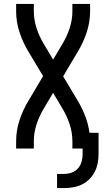

<svg xmlns="http://www.w3.org/2000/svg" viewBox="-20 -755 540 976"><path d="M270 201V129H306Q325 129 344 122.5Q363 116 376 101.5Q389 87 394.5 67.5Q400 48 400 28V0H348V-37Q348 -81 334 -123.5Q320 -166 297 -204L250 -283L203 -204Q180 -166 166 -123.5Q152 -81 152 -37V0H62V-37Q62 -92 79.5 -145Q97 -198 126 -245L199 -368L126 -490Q97 -537 79.5 -590Q62 -643 62 -698V-735H152V-698Q152 -654 166 -611.5Q180 -569 203 -531L250 -452L297 -531Q320 -569 334 -611.5Q348 -654 348 -698V-735H438V-698Q438 -643 420.5 -590Q403 -537 374 -490L301 -367L374 -245Q397 -207 413 -165.5Q429 -124 435 -80H481V28Q481 52 476.5 75Q472 98 461.5 118.5Q451 139 434 156Q417 173 396 183Q375 193 352 197Q329 201 306 201Z"/></svg>

Font: Iosevka Curly Medium
Style: Regular
Weight: 500
Monospace: yes
Designer: Belleve Invis
Foundry: Belleve Invis
Version: Version 22.1.2; ttfautohint (v1.8.4)